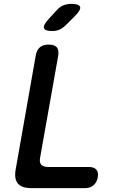

<svg xmlns="http://www.w3.org/2000/svg" viewBox="-20 -970 640 990"><path d="M141 0Q92 0 72 -24Q52 -48 61 -97L164 -682Q169 -712 185.5 -726Q202 -740 231 -740Q261 -740 273 -726Q285 -712 280 -682L187 -158Q182 -133 192.5 -121Q203 -109 227 -109H439Q465 -109 477 -95Q489 -81 484 -55Q479 -29 462 -14.5Q445 0 419 0ZM250 -810Q211 -810 206.5 -825Q202 -840 231 -872L273 -918Q290 -936 308 -943Q326 -950 348 -950Q388 -950 393 -934.5Q398 -919 367 -888L319 -840Q304 -825 287 -817.5Q270 -810 250 -810Z"/></svg>

Font: Maple Mono SemiBold
Style: Italic
Weight: 600
Italic angle: -10°
Monospace: yes
Designer: subframe7536
Version: Version 7.000